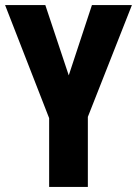

<svg xmlns="http://www.w3.org/2000/svg" viewBox="-20 -734 538 754"><path d="M250 -438 158 -714H0L173 -270V0H325V-275L498 -714H341Z"/></svg>

Font: Noto Sans Arabic UI XCn XBd
Style: Regular
Weight: 800
Width: 2
Designer: Monotype Design Team, Nadine Chahine and Nizar Qandah
Foundry: Monotype Imaging Inc.
Version: Version 2.010